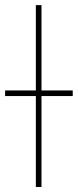

<svg xmlns="http://www.w3.org/2000/svg" viewBox="-78 -748 311 768"><path d="M87.9 -727.5V0H65.4V-727.5ZM-57.6 -363.8V-386.2H212.9V-363.8Z"/></svg>

Font: Inter Display Thin
Style: Regular
Weight: 100
Designer: Rasmus Andersson
Foundry: rsms
Version: Version 4.000;git-a52131595